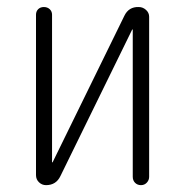

<svg xmlns="http://www.w3.org/2000/svg" viewBox="-20 -540 540 560"><path d="M114.3 0Q102.5 0 93.8 -8.3Q85 -16.6 85 -29.3V-497.1Q85 -506.8 91.3 -513.2Q97.7 -519.5 107.9 -519.5Q118.2 -519.5 125 -513.2Q131.8 -506.8 131.8 -497.1V-67.4Q131.8 -66.4 132.8 -66.4Q133.8 -66.4 133.8 -67.4L342.8 -494.1Q355.5 -520.5 384.8 -519.5Q396.5 -519.5 405.8 -511.2Q415 -502.9 415 -491.2V-24.4Q415 -14.6 408.2 -7.3Q401.4 0 391.1 0Q380.9 0 374 -6.8Q367.2 -13.7 367.2 -24.4V-453.1Q367.2 -454.1 366.2 -454.1Q365.2 -454.1 365.2 -453.1L156.2 -26.4Q143.6 0 114.3 0Z"/></svg>

Font: Rounded-X Mgen+ 1mn light
Style: Regular
Weight: 200
Designer: [Source Han Sans]
Ryoko NISHIZUKA  (kana & ideographs); Paul D. Hunt (Latin, Greek & Cyrillic); Wenlong ZHANG  (bopomofo
Version: Version 1.059.20150602